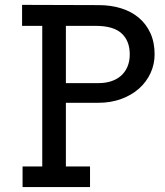

<svg xmlns="http://www.w3.org/2000/svg" viewBox="-20 -761 673 781"><path d="M248 -655.8V-422.9H380.9Q408.7 -422.9 431.9 -430.4Q455.1 -438 471.9 -452.6Q488.8 -467.3 498.3 -489.3Q507.8 -511.2 507.8 -540Q507.8 -594.7 474.6 -625.2Q441.4 -655.8 369.1 -655.8ZM69.8 -741.2 380.9 -740.2Q430.7 -740.2 472.4 -727.3Q514.2 -714.4 544.4 -689Q574.7 -663.6 591.8 -626.2Q608.9 -588.9 608.9 -540Q608.9 -499.5 592.3 -463.6Q575.7 -427.7 545.7 -400.9Q515.6 -374 473.1 -358.4Q430.7 -342.8 378.9 -342.8H248V-84H346.2V0H71.8V-84H151.9V-655.8H69.8Z"/></svg>

Font: Twentytwelve Slab
Style: TwentytwelveSlab
Weight: 400
Designer: Domenico Catapano
Version: Version 1.00 2012